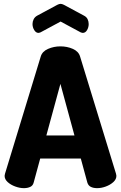

<svg xmlns="http://www.w3.org/2000/svg" viewBox="-20 -978 629 998"><path d="M104 0Q83 0 59.5 -8.5Q36 -17 20 -31.5Q4 -46 4 -64Q4 -67 6 -75L192 -685Q200 -711 230 -724Q260 -737 294 -737Q329 -737 358.5 -724Q388 -711 396 -685L583 -75Q585 -67 585 -64Q585 -46 569 -31.5Q553 -17 530 -8.5Q507 0 485 0Q466 0 452.5 -6.5Q439 -13 434 -29L400 -154H189L155 -29Q151 -13 137 -6.5Q123 0 104 0ZM221 -274H367L294 -542ZM180 -807Q167 -807 158 -821.5Q149 -836 149 -853Q149 -866 155 -878Q161 -890 174 -897L278 -953Q288 -958 295 -958Q302 -958 312 -953L416 -897Q430 -890 435.5 -878Q441 -866 441 -853Q441 -836 432.5 -821.5Q424 -807 410 -807Q408 -807 405 -808Q402 -809 399 -810L295 -866L191 -810Q188 -809 185 -808Q182 -807 180 -807Z"/></svg>

Font: Dosis ExtraBold
Style: Regular
Weight: 800
Designer: EdgarTolentino, PabloImpallari, IginoMarini
Foundry: EdgarTolentino, PabloImpallari, IginoMarini
Version: Version 3.001; ttfautohint (v1.8.2)